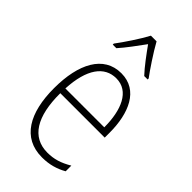

<svg xmlns="http://www.w3.org/2000/svg" viewBox="-238 -926 911 911"><g transform="rotate(45 217.5 -470.0)"><path d="M237 -857H199C176 -813 129 -743 101 -706V-699H125C154 -731 191 -782 218 -819C246 -780 281 -732 312 -699H335V-706C313 -735 262 -811 237 -857ZM226 -632C108 -632 50 -520 50 -356C50 -191 110 -83 242 -83C291 -83 331 -95 368 -116V-154C324 -128 288 -117 244 -117C140 -117 87 -203 88 -360H386V-393C386 -521 341 -632 226 -632ZM226 -598C313 -598 350 -508 350 -393H89C96 -530 147 -598 226 -598Z"/></g></svg>

Font: Noto Sans Telugu UI Condensed ExtraLight
Style: Regular
Weight: 200
Width: 3
Designer: Jelle Bosma - Monotype Design Team
Foundry: Monotype Imaging Inc.
Version: Version 2.005